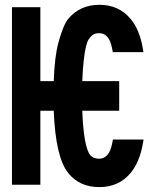

<svg xmlns="http://www.w3.org/2000/svg" viewBox="-20 -762 626 792"><path d="M29.3 0V-732.4H146.5V-427.2H201.7Q205.1 -527.8 220.7 -585.4Q240.7 -659.2 261.7 -684.6Q310.1 -742.2 390.1 -742.2Q470.2 -742.2 518.6 -684.1Q555.7 -640.1 568.8 -564Q570.3 -555.7 571.8 -546.9H445.3Q439 -585 429.7 -600.1Q420.9 -614.3 411.1 -619.6Q401.9 -625 388.2 -625Q374 -625 364.3 -619.1Q355 -613.3 345.7 -599.6Q333.5 -581.1 326.2 -519.5Q321.3 -479 319.3 -427.2H471.7V-305.2H319.3Q321.3 -250.5 326.2 -212.9Q333.5 -157.2 345.7 -132.3Q357.9 -107.4 388.7 -107.4Q415 -107.4 430.2 -133.3Q439.5 -148.9 445.8 -186.5H572.3Q570.8 -177.7 569.3 -169.4Q555.7 -92.8 518.6 -48.3Q470.2 9.8 390.1 9.8Q308.1 9.8 261.7 -47.9Q209 -113.3 201.7 -305.2H146.5V0Z"/></svg>

Font: Consola Mono
Style: Bold
Weight: 700
Monospace: yes
Designer: Wojciech Kalinowski "wmk69" (wmk69@o2.pl)
Foundry: Wojciech Kalinowski "wmk69" (wmk69@o2.pl)
Version: Version 2.1.0